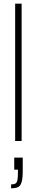

<svg xmlns="http://www.w3.org/2000/svg" viewBox="-20 -763 198 1039"><path d="M62 0V-743H97V0ZM40 256V235Q57 235 64.5 229.5Q72 224 74.5 210Q77 196 77 172V155H57V90H103V165Q103 192 100 209.5Q97 227 90.5 237.5Q84 248 71.5 252Q59 256 40 256Z"/></svg>

Font: Saira ExtraCondensed Thin
Style: Regular
Weight: 250
Width: 2
Designer: Hector Gatti with collaboration of the Omnibus-Type team
Foundry: Omnibus-Type
Version: Version 1.101